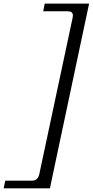

<svg xmlns="http://www.w3.org/2000/svg" viewBox="-81 -865 508 1052"><path d="M407.2 -845.2 192.4 167H-61L-52.2 125H91.8Q127 125 134.3 89.4L316.9 -767.6Q318.4 -774.9 318.4 -780.3Q318.4 -803.2 289.6 -803.2H155.8L164.1 -845.2Z"/></svg>

Font: Cardo-Italic
Style: Italic
Weight: 400
Italic angle: -12°
Designer: David J. Perry
Foundry: David J. Perry
Version: Version 0.991